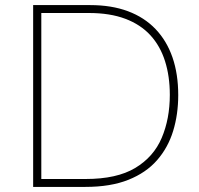

<svg xmlns="http://www.w3.org/2000/svg" viewBox="-20 -733 779 753"><path d="M110 0Q110 -61 110 -117Q110 -173 110 -238V-475Q110 -540.5 110 -596.5Q110 -652.5 110 -713Q157 -713 194 -713Q231 -713 264.5 -713Q298 -713 334 -713Q417.5 -713 481.8 -689Q546 -665 590 -619Q634 -573 656.5 -507.8Q679 -442.5 679 -360Q679 -284.5 659 -219.2Q639 -154 596 -104.8Q553 -55.5 483.5 -27.8Q414 0 315 0Q276 0 243.8 0Q211.5 0 179.8 0Q148 0 110 0ZM142 -31H316Q438 -31 510.2 -74.2Q582.5 -117.5 614.2 -192.2Q646 -267 646 -361Q646 -434 627.2 -493.2Q608.5 -552.5 569.8 -594.8Q531 -637 471 -659.5Q411 -682 329 -682H142Q142 -631 142 -581.5Q142 -532 142 -475V-238Q142 -181 142 -131.5Q142 -82 142 -31Z"/></svg>

Font: Commissioner Thin
Style: Regular
Weight: 100
Designer: Kostas Bartsokas
Foundry: Kostas Bartsokas
Version: Version 1.001;gftools[0.9.23]